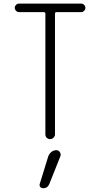

<svg xmlns="http://www.w3.org/2000/svg" viewBox="-20 -750 540 1035"><path d="M240.2 92.8Q245.1 79.1 256.8 69.3Q268.6 59.6 284.2 59.6Q295.9 59.6 302.7 70.3Q309.6 81.1 305.7 91.8L246.1 241.2Q236.3 265.6 211.9 264.6Q202.1 264.6 196.8 257.3Q191.4 250 194.3 241.2ZM82 -684.6Q73.2 -684.6 66.4 -691.9Q59.6 -699.2 59.6 -708Q59.6 -716.8 66.4 -723.6Q73.2 -730.5 82 -730.5H418Q426.8 -730.5 433.6 -723.6Q440.4 -716.8 440.4 -708Q440.4 -699.2 433.6 -691.9Q426.8 -684.6 418 -684.6H284.2Q276.4 -684.6 276.4 -675.8V-25.4Q276.4 -15.6 268.6 -7.8Q260.7 0 250 0Q240.2 0 232.4 -6.8Q224.6 -13.7 224.6 -25.4V-675.8Q224.6 -684.6 215.8 -684.6Z"/></svg>

Font: Rounded-X Mgen+ 1m light
Style: Regular
Weight: 200
Designer: [Source Han Sans]
Ryoko NISHIZUKA  (kana & ideographs); Paul D. Hunt (Latin, Greek & Cyrillic); Wenlong ZHANG  (bopomofo
Version: Version 1.059.20150602